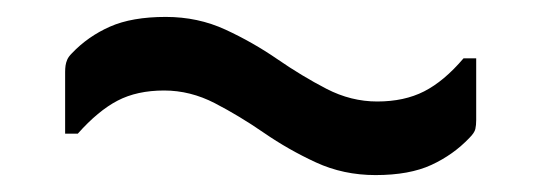

<svg xmlns="http://www.w3.org/2000/svg" viewBox="-20 -414 640 227"><path d="M426 -294Q458 -294 481.5 -306Q505 -318 528 -345H543Q543 -336 543 -326.5Q543 -317 543 -307.5Q543 -298 543 -289Q543 -280 543 -272Q543 -266 542 -261.5Q541 -257 535 -251Q516 -231 490 -219Q464 -207 424 -207Q386 -207 353.5 -222Q321 -237 292 -257Q263 -277 234 -292Q205 -307 174 -307Q142 -307 119 -295Q96 -283 72 -256H57Q57 -266 57 -275Q57 -284 57 -293.5Q57 -303 57 -312Q57 -321 57 -329Q57 -333 57.5 -336.5Q58 -340 59.5 -343.5Q61 -347 65 -351Q84 -371 110 -382.5Q136 -394 176 -394Q214 -394 246.5 -379Q279 -364 308 -344Q337 -324 366 -309Q395 -294 426 -294Z"/></svg>

Font: Recursive Monospace
Style: Regular
Weight: 400
Version: Version 1.047